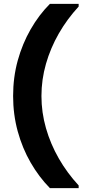

<svg xmlns="http://www.w3.org/2000/svg" viewBox="-20 -831 458 996"><path d="M239 145Q182 87 139 12.5Q96 -62 72 -149.5Q48 -237 48 -333Q48 -430 72 -517Q96 -604 139 -679Q182 -754 239 -811H388V-797Q328 -732 285 -657Q242 -582 218.5 -500Q195 -418 195 -333Q195 -248 218.5 -166Q242 -84 285 -9Q328 66 388 131V145Z"/></svg>

Font: DM Sans 10pt Black
Style: Regular
Weight: 900
Version: Version 4.004;gftools[0.9.30]